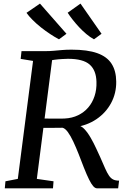

<svg xmlns="http://www.w3.org/2000/svg" viewBox="-20 -1020 696 1040"><path d="M6 0 9.5 -38 76.5 -51 159 -690 92 -701 96.5 -743H224.5Q249 -743 271 -745Q293 -747 316.2 -749Q339.5 -751 367.5 -751Q454 -751 507 -732Q560 -713 584.5 -674.5Q609 -636 609.5 -578.5Q610.5 -515.5 582 -462.2Q553.5 -409 502 -374.2Q450.5 -339.5 382 -330.5L400 -339.5Q418.5 -340.5 436.8 -321.2Q455 -302 471.5 -273.2Q488 -244.5 501 -216Q514 -187.5 522.5 -169.5Q538.5 -132.5 549.5 -107.8Q560.5 -83 570.5 -68.5Q580.5 -54 593 -47.8Q605.5 -41.5 625 -41.5L620 0H505Q495.5 0 485.2 -11.2Q475 -22.5 462.5 -47.5Q450 -72.5 434 -113Q420.5 -149 406 -185.5Q391.5 -222 376.8 -253.5Q362 -285 347.2 -305Q332.5 -325 318.5 -328Q316 -328 301.8 -327.8Q287.5 -327.5 268.2 -327.5Q249 -327.5 230.2 -327.5Q211.5 -327.5 200 -327.5L207.5 -378Q218 -378 236.5 -377.8Q255 -377.5 274.5 -377.5Q294 -377.5 309.5 -377.5Q325 -377.5 329.5 -378Q370.5 -380 403 -395.8Q435.5 -411.5 458 -437.8Q480.5 -464 492.2 -499.5Q504 -535 502.5 -577Q501 -639 465.8 -670.2Q430.5 -701.5 348 -701.5Q338 -701.5 316.5 -700.2Q295 -699 274.2 -696.2Q253.5 -693.5 245 -690L266.5 -727.5L179.5 -51L270 -38L267 0ZM530 -837 489 -807Q468 -818.5 447.8 -835.5Q427.5 -852.5 409 -872.2Q390.5 -892 374.5 -912.2Q358.5 -932.5 346.5 -951L416 -1000.5ZM340 -837 299.5 -807Q278.5 -818 253 -834.8Q227.5 -851.5 202.5 -871.2Q177.5 -891 156.8 -911.8Q136 -932.5 123.5 -950.5L196.5 -1000.5Z"/></svg>

Font: Merriweather 28pt
Style: Italic
Weight: 400
Italic angle: -7.8°
Version: Version 2.101